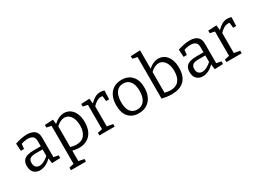

<svg xmlns="http://www.w3.org/2000/svg" viewBox="-30 -1658 3764 2775"><g transform="rotate(-30 1852.5 -271.0)"><path d="M449 -45 436 -63 528 -45V-1L388 5L376 -91L383 -88Q339 -40 288 -15.5Q237 9 189 9Q131 9 91 -28Q51 -65 51 -140Q51 -199 76 -230.5Q101 -262 145 -275Q189 -288 247 -288H378L369 -278V-374Q369 -429 340 -452.5Q311 -476 260 -476Q233 -476 202.5 -470.5Q172 -465 138 -453L150 -466L140 -375H87L79 -499Q136 -518 186 -527.5Q236 -537 278 -537Q358 -537 403.5 -501.5Q449 -466 449 -388ZM132 -147Q132 -98 155.5 -75Q179 -52 215 -52Q250 -52 292.5 -73.5Q335 -95 375 -132L369 -111V-245L378 -236H259Q188 -236 160 -214.5Q132 -193 132 -147Z M574 230V187L665 166L652 181V-476L664 -463L574 -482V-525L714 -532L724 -445L715 -451Q761 -494 807 -515.5Q853 -537 898 -537Q954 -537 998.5 -506Q1043 -475 1069 -416.5Q1095 -358 1095 -273Q1095 -181 1063.5 -118Q1032 -55 975 -22.5Q918 10 841 10Q813 10 783 5Q753 0 720 -8L732 -19V181L721 167L824 187V230ZM832 -50Q920 -50 966 -107Q1012 -164 1012 -265Q1012 -331 993.5 -378Q975 -425 943 -450.5Q911 -476 870 -476Q835 -476 797.5 -457.5Q760 -439 722 -401L732 -426V-51L721 -69Q782 -50 832 -50Z M1181 0V-43L1269 -62L1259 -47V-478L1270 -463L1181 -482V-525L1321 -532L1332 -434L1321 -438Q1366 -485 1409 -511Q1452 -537 1503 -537Q1535 -537 1570 -527L1564 -381H1514L1502 -486L1511 -468Q1504 -470 1496 -471Q1488 -472 1480 -472Q1440 -472 1402.5 -448Q1365 -424 1331 -386L1339 -410V-47L1327 -62L1436 -43V0Z M1856 -537Q1966 -537 2028.5 -468Q2091 -399 2091 -273Q2091 -188 2060.5 -124.5Q2030 -61 1974 -26Q1918 9 1839 9Q1731 9 1670 -58.5Q1609 -126 1609 -253Q1609 -341 1638.5 -404.5Q1668 -468 1723.5 -502.5Q1779 -537 1856 -537ZM1852 -478Q1775 -478 1734 -420Q1693 -362 1693 -257Q1693 -154 1732 -102Q1771 -50 1844 -50Q1897 -50 1933.5 -76.5Q1970 -103 1988.5 -152Q2007 -201 2007 -269Q2007 -371 1966.5 -424.5Q1926 -478 1852 -478Z M2387 9Q2351 9 2310.5 4Q2270 -1 2225 -11V-725L2241 -702L2147 -722V-765L2305 -772V-443L2294 -455Q2336 -495 2381 -516Q2426 -537 2471 -537Q2527 -537 2571.5 -506Q2616 -475 2642 -416Q2668 -357 2668 -271Q2668 -206 2651.5 -154Q2635 -102 2601 -66Q2567 -30 2514 -10.5Q2461 9 2387 9ZM2402 -50Q2491 -50 2538 -105Q2585 -160 2585 -265Q2585 -331 2566.5 -378Q2548 -425 2516 -450.5Q2484 -476 2443 -476Q2408 -476 2370.5 -457.5Q2333 -439 2295 -401L2305 -430V-44L2294 -66Q2355 -50 2402 -50Z M3165 -45 3152 -63 3244 -45V-1L3104 5L3092 -91L3099 -88Q3055 -40 3004 -15.5Q2953 9 2905 9Q2847 9 2807 -28Q2767 -65 2767 -140Q2767 -199 2792 -230.5Q2817 -262 2861 -275Q2905 -288 2963 -288H3094L3085 -278V-374Q3085 -429 3056 -452.5Q3027 -476 2976 -476Q2949 -476 2918.5 -470.5Q2888 -465 2854 -453L2866 -466L2856 -375H2803L2795 -499Q2852 -518 2902 -527.5Q2952 -537 2994 -537Q3074 -537 3119.5 -501.5Q3165 -466 3165 -388ZM2848 -147Q2848 -98 2871.5 -75Q2895 -52 2931 -52Q2966 -52 3008.5 -73.5Q3051 -95 3091 -132L3085 -111V-245L3094 -236H2975Q2904 -236 2876 -214.5Q2848 -193 2848 -147Z M3301 0V-43L3389 -62L3379 -47V-478L3390 -463L3301 -482V-525L3441 -532L3452 -434L3441 -438Q3486 -485 3529 -511Q3572 -537 3623 -537Q3655 -537 3690 -527L3684 -381H3634L3622 -486L3631 -468Q3624 -470 3616 -471Q3608 -472 3600 -472Q3560 -472 3522.5 -448Q3485 -424 3451 -386L3459 -410V-47L3447 -62L3556 -43V0Z"/></g></svg>

Font: Pack4
Style: Regular
Weight: 400
Version: Version 2.002